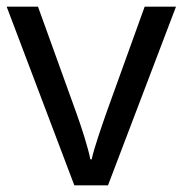

<svg xmlns="http://www.w3.org/2000/svg" viewBox="-20 -556 548 576"><path d="M203 0H304L508 -536H414L300 -220C285 -177 262 -111 255 -78H251C245 -111 224 -176 208 -220L94 -536H0Z"/></svg>

Font: Noto Sans Tifinagh Agraw Imazighen
Style: Regular
Weight: 400
Designer: JamraPatel
Foundry: JamraPatel LLC
Version: Version 2.006